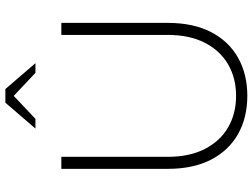

<svg xmlns="http://www.w3.org/2000/svg" viewBox="-136 -818 965 734"><g transform="rotate(-90 347.0 -451.5)"><path d="M347 11Q264 11 201 -24.5Q138 -60 103 -128Q68 -196 68 -293V-700H114V-293Q114 -210 144 -151.5Q174 -93 226.5 -62.5Q279 -32 347 -32Q415 -32 467.5 -62.5Q520 -93 550 -151.5Q580 -210 580 -293V-700H626V-293Q626 -196 591 -128Q556 -60 493 -24.5Q430 11 347 11ZM435 -799 347 -882 259 -799H222L321 -914H373L472 -799Z"/></g></svg>

Font: Red Hat Display VF
Style: Regular
Weight: 300
Designer: Pentagram, MCKL
Foundry: Pentagram, MCKL
Version: Version 1.023